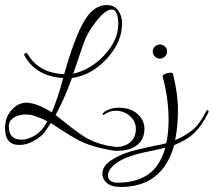

<svg xmlns="http://www.w3.org/2000/svg" viewBox="-47 -560 849 763"><path d="M411 39Q409 39 406 39Q403 39 401 38Q359 31 322 20Q285 9 254 -9Q229 -23 205 -38.5Q181 -54 155 -71L135 -41Q119 -17 87 0Q59 16 30 16Q-27 16 -27 -50Q-27 -71 -21 -89Q-15 -107 -1 -123Q25 -152 59 -152Q64 -152 67.5 -151.5Q71 -151 76 -150Q96 -146 116 -137Q136 -128 159 -114Q171 -142 182 -175Q193 -208 204 -250Q97 -256 51 -338Q49 -340 49 -342Q49 -349 57 -349Q62 -349 63 -345Q107 -270 208 -265L214 -286Q236 -361 257.5 -414Q279 -467 302 -498Q335 -540 378 -540Q404 -540 420 -522Q428 -512 433 -498.5Q438 -485 438 -465Q438 -392 375 -324Q314 -260 239 -250Q223 -206 207 -170Q191 -134 174 -103L223 -64Q247 -45 270 -29Q300 -7 332.5 5Q365 17 400 22Q405 23 409 23.5Q413 24 417 24Q446 24 469 7Q493 -13 493 -48Q493 -78 469 -99Q445 -120 413 -120Q388 -120 368 -105L363 -103Q361 -103 361 -106Q361 -109 366 -114Q390 -132 426 -132Q468 -132 496 -110Q527 -85 527 -48Q527 -3 493 20Q465 39 422 39ZM244 -267Q314 -284 365 -338Q423 -399 423 -465Q423 -491 416.5 -506.5Q410 -522 396 -522Q372 -522 333 -472Q298 -427 285 -387ZM39 -5Q61 -5 87 -19Q111 -32 128 -56Q130 -60 133.5 -65.5Q137 -71 141 -78Q111 -94 77 -103Q72 -104 66.5 -104.5Q61 -105 55 -105Q30 -105 10 -94Q-12 -81 -12 -57Q-12 -5 39 -5ZM589 -327Q577 -327 568.5 -335.5Q560 -344 560 -355Q560 -367 568.5 -375Q577 -383 589 -383Q600 -383 608.5 -375Q617 -367 617 -355Q617 -344 608.5 -335.5Q600 -327 589 -327ZM432 183Q396 183 378 167.5Q360 152 360 131Q360 98 398 75Q420 61 447 50.5Q474 40 506 33L559 21Q585 17 614 9Q623 -35 623 -82Q623 -169 599 -257V-258Q599 -262 609 -266Q619 -271 630 -271Q636 -271 637 -270L640 -268Q660 -188 660 -125Q660 -92 657.5 -62Q655 -32 649 -3Q693 -22 720.5 -45.5Q748 -69 771 -116Q775 -123 778 -123Q780 -123 781.5 -119.5Q783 -116 781 -113Q757 -63 727 -33.5Q697 -4 645 17Q599 183 432 183ZM420 166Q492 166 540 134.5Q588 103 610 27L553 40Q525 45 500 52Q486 55 460.5 64.5Q435 74 414 89Q398 101 390 113.5Q382 126 382 137Q382 150 391.5 158Q401 166 420 166Z"/></svg>

Font: Puppies Play
Style: Regular
Weight: 400
Designer: Robert E. Leuschke
Foundry: Robert E. Leuschke
Version: Version 1.010; ttfautohint (v1.8.3)